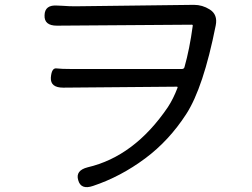

<svg xmlns="http://www.w3.org/2000/svg" viewBox="-20 -737 1040 793"><path d="M364 31Q314 48 303 7Q291 -33 342 -46Q535 -91 673 -294Q696 -329 713 -374Q715 -379 710 -379L241 -375Q188 -375 190 -416Q193 -457 213 -454.5Q233 -452 277 -452H731Q740 -452 742 -460Q763 -534 776 -630Q777 -635 772 -635L215 -631Q162 -631 164 -674Q165 -718 217 -714L240 -713Q265 -711 290 -711L781 -717Q816 -717 846 -698Q880 -677 871 -632Q820 -375 749 -265.5Q678 -156 580 -83Q478 -7 364 31Z"/></svg>

Font: Resource Han Rounded CN
Style: Regular
Weight: 400
Designer: Cyano Hao (round all glyphs); Ryoko NISHIZUKA  (kana, bopomofo & ideographs); Paul D. Hunt (Latin, Greek & Cyrillic); Sa
Foundry: Cyano Hao
Version: 0.990